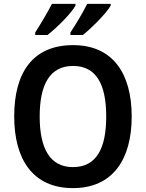

<svg xmlns="http://www.w3.org/2000/svg" viewBox="-20 -957 750 987"><path d="M549 -928V-937H428C410 -899 371 -834 342 -790V-777H406C451 -813 528 -890 549 -928ZM368 -928V-937H247C227 -898 190 -835 161 -790V-777H224C273 -815 347 -889 368 -928ZM657 -358C657 -579 560 -725 356 -725C151 -725 53 -587 53 -359C53 -139 148 10 355 10C560 10 657 -138 657 -358ZM184 -358C184 -524 237 -618 356 -618C474 -618 526 -525 526 -358C526 -191 474 -98 355 -98C238 -98 184 -192 184 -358Z"/></svg>

Font: Noto Sans Myanmar UI SemiCondensed SemiBold
Style: Regular
Weight: 600
Width: 4
Designer: Monotype Design Team
Foundry: Monotype Imaging Inc.
Version: Version 2.103